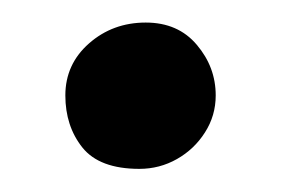

<svg xmlns="http://www.w3.org/2000/svg" viewBox="-20 -504 265 166"><path d="M100.5 -358Q66 -358 51.2 -376.5Q36.5 -395 36.5 -421.5Q36.5 -448.5 57 -466.5Q77.5 -484.5 106 -484.5Q134 -484.5 150.2 -465.2Q166.5 -446 166.5 -421.5Q166.5 -404 157.2 -389.5Q148 -375 133 -366.5Q118 -358 100.5 -358Z"/></svg>

Font: Grandstander Thin
Style: Regular
Weight: 400
Version: Version 1.200